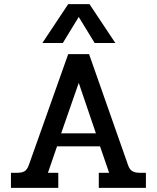

<svg xmlns="http://www.w3.org/2000/svg" viewBox="-20 -909 759 929"><path d="M310 -889H413L538 -701H438L361 -827L284 -701H185ZM33 -73H64Q87 -73 99.5 -81Q112 -89 119 -109L310 -647H411L600 -109Q607 -89 620 -81Q633 -73 656 -73H686V0H458V-73H508L464 -201H256L212 -73H262V0H33ZM444 -264 361 -508 276 -264Z"/></svg>

Font: Pridi
Style: Regular
Weight: 400
Designer: Katatrad Team
Foundry: CadsonDemak
Version: Version 1.001